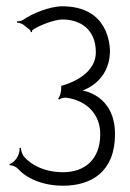

<svg xmlns="http://www.w3.org/2000/svg" viewBox="-20 -580 415 611"><path d="M10 -58 11 -54C17 -55 30 -50 36 -44C63 -14 113 11 181 11C270 11 346 -33 346 -153C346 -279 242 -292 242 -292C246 -293 327 -319 330 -414C330 -437 325 -560 178 -560C138 -560 80 -536 54 -517C48 -513 39 -512 34 -512V-508C39 -508 50 -505 55 -501L75 -485C77 -483 78 -480 78 -478H82C82 -480 82 -483 83 -484C98 -496 151 -518 179 -518C236 -518 285 -486 285 -414C285 -332 175 -307 175 -307C175 -282 169 -270 165 -266L168 -263C172 -267 184 -270 192 -269C259 -259 299 -214 299 -153C299 -72 249 -32 181 -32C122 -32 79 -55 56 -82C50 -89 47 -103 46 -110L42 -109C45 -88 26 -61 10 -58Z"/></svg>

Font: Armata Saber
Style: Rg
Weight: 400
Designer: Jasper
Foundry: Cannot Into Space Fonts
Version: Version 0.970